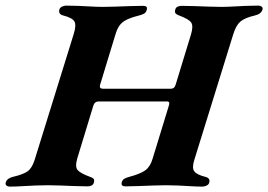

<svg xmlns="http://www.w3.org/2000/svg" viewBox="-62 -675 975 698"><path d="M-26.5 3.4Q-33.6 3.4 -38.3 -0.4Q-43 -4.1 -41.3 -10.9Q-38.9 -19.6 -32 -24.7Q-25.1 -29.8 -13.9 -32.4Q21.4 -40.6 37.7 -51.8Q54 -63.1 63.5 -92.5L205.9 -551Q216.1 -583.5 208.6 -596.8Q201.1 -610.1 168.1 -618.7Q158.8 -620.9 155.2 -626.3Q151.5 -631.7 153.9 -640.4Q155.6 -647.2 163.3 -650.9Q171.1 -654.6 178.2 -654.6Q200.7 -654.6 224.2 -653.6Q247.6 -652.6 269.8 -651.3Q292.1 -650 311.7 -650Q331.6 -650 357.2 -650.9Q382.8 -651.8 409.7 -652.8Q436.6 -653.8 458.3 -653.8Q475.7 -653.8 471.6 -639.5Q469.2 -630.1 462.5 -625.9Q455.7 -621.7 443.7 -618.7Q414.7 -611.4 398.2 -603.2Q381.6 -594.9 372.7 -582.5Q363.8 -570.2 357.8 -550.2L301.8 -366.3Q298.1 -352.4 312.6 -352.4H559Q572.4 -352.4 576.4 -366.8L632.5 -550.4Q641.3 -579.8 633.4 -592.5Q625.5 -605.2 589.2 -618.7Q580.8 -621.7 576.7 -625.9Q572.6 -630.1 575 -639.5Q576.7 -647.2 583.2 -650.5Q589.8 -653.8 597.7 -653.8Q619.4 -653.8 645.6 -652.8Q671.9 -651.8 697.4 -650.9Q723 -650 742.4 -650Q761.8 -650 784.4 -651.3Q806.9 -652.6 830.9 -653.6Q854.9 -654.6 877.4 -654.6Q884.5 -654.6 889.3 -650.9Q894 -647.2 892.4 -640.4Q887.5 -623.9 864.4 -618.7Q827.4 -610.1 811.7 -596.4Q796 -582.6 786.2 -551.2L644.5 -94.1Q635 -64.4 644.4 -52Q653.8 -39.7 684.2 -32.2Q693.5 -30 697.3 -24.8Q701 -19.6 698.6 -10.9Q696.9 -4.1 689.2 -0.4Q681.4 3.4 674.3 3.4Q654.2 3.4 630.9 1.9Q607.5 0.4 584.1 -0.6Q560.6 -1.6 540.8 -1.6Q521.8 -1.6 495.6 -0.6Q469.3 0.4 442.4 1.4Q415.6 2.5 393.8 2.5Q377.2 2.5 380.5 -11.7Q383 -21.2 390 -25.2Q397 -29.2 408.3 -32.2Q448.5 -42.9 466.4 -56Q484.3 -69.1 492.7 -97.8L551.4 -289.5Q554.2 -297 553.2 -301.6Q552.3 -306.2 544.8 -306.2H296.6Q281.7 -306.2 277.1 -290.3L218.9 -99.1Q210 -68.4 220.4 -56.6Q230.8 -44.8 265.1 -32.2Q274.4 -29.2 278.1 -25.2Q281.9 -21.2 279.4 -11.7Q277.8 -4.9 271.7 -1.2Q265.5 2.5 256.8 2.5Q235.1 2.5 208.9 1.4Q182.6 0.4 157.4 -0.6Q132.1 -1.6 111.9 -1.6Q91.9 -1.6 67.3 -0.6Q42.6 0.4 18.1 1.9Q-6.4 3.4 -26.5 3.4Z"/></svg>

Font: EB Garamond
Style: Italic
Weight: 400
Italic angle: -17.2°
Designer: Georg Duffner and Octavio Pardo
Foundry: Georg Duffner
Version: Version 1.001